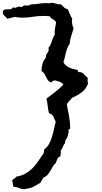

<svg xmlns="http://www.w3.org/2000/svg" viewBox="-120 -955 737 1389"><path d="M517.6 -352.5Q502.9 -311.5 471.7 -287.6Q440.4 -263.7 402.3 -248Q392.6 -235.4 381.3 -224.6Q370.1 -213.9 363.3 -199.2Q372.1 -155.3 379.9 -112.8Q387.7 -70.3 387.7 -26.4Q387.7 -21.5 383.8 -20.5Q379.9 -19.5 377 -21.5Q377.9 -2 372.1 22Q366.2 45.9 352.5 59.6V66.4Q352.5 71.3 351.1 75.2Q349.6 79.1 348.6 84Q342.8 88.9 339.8 95.2Q336.9 101.6 334 108.9Q331.1 116.2 327.6 122.6Q324.2 128.9 318.4 132.8Q320.3 140.6 320.3 144.5Q320.3 152.3 318.8 159.7Q317.4 167 318.4 174.8Q301.8 180.7 294.9 195.3Q288.1 210 283.2 224.6Q269.5 236.3 260.7 252Q252 267.6 243.2 282.7Q234.4 297.9 223.1 310.5Q211.9 323.2 192.4 330.1Q189.5 340.8 182.6 349.6Q175.8 358.4 170.9 368.2Q143.6 383.8 122.6 395.5Q101.6 407.2 69.3 410.2Q59.6 412.1 54.7 414.1Q35.2 413.1 17.1 404.8Q-1 396.5 -22.5 396.5Q-26.4 385.7 -26.9 374.5Q-27.3 363.3 -32.2 353.5Q-31.2 347.7 -27.3 344.2Q-23.4 340.8 -18.6 338.4Q-13.7 335.9 -9.8 332.5Q-5.9 329.1 -3.9 323.2Q35.2 317.4 63.5 301.3Q91.8 285.2 114.3 262.7Q136.7 240.2 155.8 211.9Q174.8 183.6 195.3 154.3Q197.3 146.5 198.7 140.1Q200.2 133.8 199.2 126Q220.7 111.3 233.9 87.4Q247.1 63.5 255.9 35.6Q264.6 7.8 270.5 -21Q276.4 -49.8 283.2 -73.2Q275.4 -92.8 266.1 -111.8Q256.8 -130.9 234.4 -135.7Q227.5 -162.1 225.1 -189Q222.7 -215.8 215.8 -241.2Q247.1 -265.6 278.8 -289.6Q310.5 -313.5 338.9 -342.8Q328.1 -357.4 310.5 -363.8Q293 -370.1 276.4 -374L260.7 -368.2Q252.9 -365.2 251 -357.4Q235.4 -363.3 227.5 -373.5Q219.7 -383.8 213.9 -396.5Q208 -409.2 201.2 -420.9Q194.3 -432.6 180.7 -441.4V-446.3Q180.7 -471.7 188 -495.6Q195.3 -519.5 212.9 -539.1Q211.9 -542 211.9 -547.9Q211.9 -554.7 214.8 -559.6L221.7 -570.3Q225.6 -576.2 229 -582.5Q232.4 -588.9 232.4 -597.7Q232.4 -601.6 230.5 -609.4Q239.3 -618.2 244.6 -629.9Q250 -641.6 254.4 -654.8Q258.8 -668 263.7 -680.7Q268.6 -693.4 276.4 -704.1Q276.4 -707 275.9 -710Q275.4 -712.9 275.4 -715.8Q275.4 -735.4 278.8 -753.4Q282.2 -771.5 286.1 -791Q284.2 -799.8 277.8 -805.2Q271.5 -810.5 264.2 -814.9Q256.8 -819.3 250.5 -823.7Q244.1 -828.1 241.2 -836.9Q215.8 -839.8 193.4 -839.8Q154.3 -839.8 116.7 -833.5Q79.1 -827.1 41 -827.1Q12.7 -827.1 -14.6 -833Q-28.3 -828.1 -41 -825.7Q-53.7 -823.2 -67.4 -819.3Q-75.2 -831.1 -87.4 -840.8Q-99.6 -850.6 -99.6 -867.2Q-99.6 -876 -94.7 -880.4Q-89.8 -884.8 -83 -886.2Q-76.2 -887.7 -68.4 -887.7H-54.7Q-44.9 -887.7 -37.6 -890.6Q-30.3 -893.6 -25.4 -903.3Q-22.5 -898.4 -13.7 -898.4Q-5.9 -898.4 2.4 -902.8Q10.7 -907.2 19.5 -907.2Q25.4 -907.2 27.8 -905.3Q30.3 -903.3 34.2 -903.3Q37.1 -903.3 42 -907.7Q46.9 -912.1 51.8 -914.1Q56.6 -916 63.5 -915.5Q70.3 -915 76.2 -915Q84 -915 91.3 -916.5Q98.6 -918 103.5 -923.8H109.4Q134.8 -923.8 160.6 -928.2Q186.5 -932.6 212.9 -932.6Q218.8 -932.6 224.6 -932.1Q230.5 -931.6 237.3 -930.7Q240.2 -932.6 244.1 -933.6Q248 -934.6 251 -934.6Q269.5 -934.6 286.1 -928.2Q302.7 -921.9 321.3 -923.8Q333 -913.1 342.8 -902.3Q352.5 -891.6 370.1 -888.7Q377.9 -872.1 385.3 -854Q392.6 -835.9 402.3 -819.3Q400.4 -809.6 400.4 -802.7Q400.4 -789.1 403.8 -774.9Q407.2 -760.7 412.1 -749Q404.3 -722.7 395 -693.8Q385.7 -665 383.8 -636.7Q374 -625 367.7 -608.9Q361.3 -592.8 356.9 -575.2Q352.5 -557.6 348.6 -539.6Q344.7 -521.5 338.9 -506.8Q343.8 -493.2 354.5 -483.9Q365.2 -474.6 378.4 -467.8Q391.6 -460.9 405.8 -457Q419.9 -453.1 432.6 -451.2Q443.4 -449.2 442.9 -444.3Q442.4 -439.5 448.2 -433.6H453.1Q465.8 -433.6 473.6 -429.2Q481.4 -424.8 487.3 -418.5Q493.2 -412.1 499 -405.3Q504.9 -398.4 513.7 -394.5Q514.6 -388.7 514.2 -382.8Q513.7 -377 513.7 -370.1Q513.7 -366.2 514.2 -361.8Q514.6 -357.4 517.6 -352.5Z"/></svg>

Font: Rock Salt
Style: Regular
Weight: 400
Version: Version 1.001